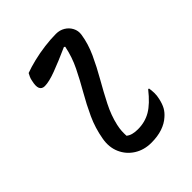

<svg xmlns="http://www.w3.org/2000/svg" viewBox="-214 -888 1028 1028"><g transform="rotate(-45 300.0 -374.0)"><path d="M132 -716Q164 -728 207 -738.5Q250 -749 296.5 -755Q343 -761 384 -761Q412 -761 434.5 -747.5Q457 -734 469 -711Q481 -688 477 -661Q468 -601 440.5 -541Q413 -481 378.5 -421Q344 -361 314 -302Q284 -243 271 -185Q266 -162 265 -144.5Q264 -127 265 -108Q277 -98 294 -93.5Q311 -89 333 -89Q387 -89 430.5 -114.5Q474 -140 523 -202H529Q532 -185 532.5 -165Q533 -145 528 -124Q521 -92 509.5 -71.5Q498 -51 478 -34Q454 -12 417.5 0.5Q381 13 333 13Q278 13 236 -13.5Q194 -40 174 -85.5Q154 -131 164 -187Q176 -256 204 -317Q232 -378 265.5 -436Q299 -494 328 -553Q357 -612 370 -677L364 -681Q288 -647 232 -626Q176 -605 144 -605Q122 -605 114.5 -622Q107 -639 116 -676Q118 -687 122 -696Q126 -705 132 -716Z"/></g></svg>

Font: Recursive Mn Csl St Med
Style: Italic
Weight: 500
Italic angle: -15°
Monospace: yes
Version: Version 1.079;hotconv 1.0.112;makeotfexe 2.5.65598; ttfautoh